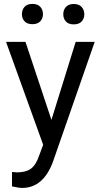

<svg xmlns="http://www.w3.org/2000/svg" viewBox="-20 -741 513 975"><path d="M241.2 -132.3 364.3 -528.3H460.9L248.5 81.5Q199.2 213.4 91.8 213.4L74.7 211.9L41 205.6V132.3L65.4 134.3Q111.3 134.3 137 115.7Q162.6 97.2 179.2 47.9L199.2 -5.9L10.7 -528.3H109.4ZM91.3 -669.4Q91.3 -691.4 104.7 -706.3Q118.2 -721.2 144.5 -721.2Q170.9 -721.2 184.6 -706.3Q198.2 -691.4 198.2 -669.4Q198.2 -647.5 184.6 -632.8Q170.9 -618.2 144.5 -618.2Q118.2 -618.2 104.7 -632.8Q91.3 -647.5 91.3 -669.4ZM301.3 -668.5Q301.3 -690.4 314.7 -705.6Q328.1 -720.7 354.5 -720.7Q380.9 -720.7 394.5 -705.6Q408.2 -690.4 408.2 -668.5Q408.2 -646.5 394.5 -631.8Q380.9 -617.2 354.5 -617.2Q328.1 -617.2 314.7 -631.8Q301.3 -646.5 301.3 -668.5Z"/></svg>

Font: Noboto
Style: Regular
Weight: 400
Designer: Google
Version: Version 2.001101; 2014